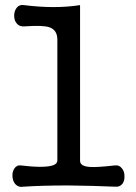

<svg xmlns="http://www.w3.org/2000/svg" viewBox="-20 -738 540 760"><path d="M207 -581.1V-102.5Q207 -80.1 153.3 -78.1Q122.1 -76.2 64.5 -83Q46.9 -85.9 37.1 -71.3Q28.3 -58.6 29.3 -40Q30.3 -20.5 41 -8.8Q53.7 4.9 73.2 1Q144.5 -3.9 250 -3.9Q348.6 -2.9 435.5 1Q454.1 2.9 464.8 -10.7Q473.6 -22.5 472.7 -41Q472.7 -60.5 461.9 -72.3Q451.2 -85.9 434.6 -83H432.6Q362.3 -75.2 337.9 -77.1Q296.9 -79.1 296.9 -101.6V-717.8Q248 -710 191.4 -710Q136.7 -710 74.2 -717.8Q56.6 -720.7 45.9 -707Q36.1 -694.3 36.1 -675.8Q36.1 -656.2 46.9 -644.5Q58.6 -630.9 81.1 -633.8Q150.4 -638.7 175.8 -629.9Q207 -619.1 207 -581.1Z"/></svg>

Font: GungsuhChe
Style: Regular
Weight: 400
Monospace: yes
Version: Version 2.21